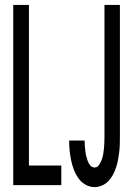

<svg xmlns="http://www.w3.org/2000/svg" viewBox="-20 -755 540 783"><path d="M34 0V-735H98V-80H230V0ZM366 8Q346 8 328.5 -2Q311 -12 299.5 -28.5Q288 -45 281 -63.5Q274 -82 270 -101.5Q266 -121 264 -141Q262 -161 262 -180V-182H325V-181Q325 -171 326 -160.5Q327 -150 328 -139.5Q329 -129 331.5 -119Q334 -109 337.5 -99Q341 -89 348 -80.5Q355 -72 366 -72Q377 -72 384 -82.5Q391 -93 395 -104Q399 -115 401 -126.5Q403 -138 404 -149.5Q405 -161 405.5 -173Q406 -185 406 -196V-735H469V-196Q469 -181 468.5 -165Q468 -149 466 -133Q464 -117 461 -101.5Q458 -86 453 -71Q448 -56 440.5 -42Q433 -28 422 -16.5Q411 -5 396 1.5Q381 8 366 8Z"/></svg>

Font: Iosevka SS10 Medium
Style: Regular
Weight: 500
Monospace: yes
Designer: Belleve Invis
Foundry: Belleve Invis
Version: Version 28.0.6; ttfautohint (v1.8.4)